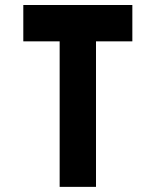

<svg xmlns="http://www.w3.org/2000/svg" viewBox="-20 -728 606 748"><path d="M70.8 -708.5H495.6V-566.9H354V0H212.4V-566.9H70.8Z"/></svg>

Font: Blazma
Style: Regular
Weight: 400
Designer: GGBotNet
Version: 1.00